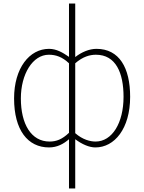

<svg xmlns="http://www.w3.org/2000/svg" viewBox="-20 -814 810 1077"><path d="M402 -459C444 -496 484 -507 518 -507C630 -507 673 -405 673 -271C673 -124 609 -20 516 -20C487 -20 444 -30 402 -67ZM367 -69C328 -32 296 -20 258 -20C155 -20 97 -118 97 -262C97 -398 163 -507 254 -507C293 -507 329 -495 367 -459ZM367 243H402V-33C441 -4 481 13 515 13C622 13 710 -92 710 -271C710 -434 649 -540 521 -540C481 -540 438 -522 402 -494V-794H367V-495C331 -520 296 -540 255 -540C145 -540 59 -432 59 -262C59 -84 136 13 255 13C301 13 337 -7 367 -33Z"/></svg>

Font: Noto Sans Japanese Thin
Style: Regular
Weight: 100
Designer: Ryoko NISHIZUKA (kana & ideographs); Paul D. Hunt (Latin, Greek & Cyrillic); Wenlong ZHANG (bopomofo); Sandoll Communica
Foundry: Adobe Systems Incorporated
Version: Version 1.000;PS 1;hotconv 1.0.78;makeotf.lib2.5.61930